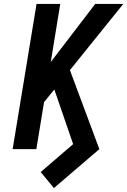

<svg xmlns="http://www.w3.org/2000/svg" viewBox="-20 -755 644 972"><path d="M44 0 165 -735H285L237 -441L462 -735H604L334 -400L483 0H359L255 -302L203 -238L164 0ZM253 197 186 116 415 -81 483 0Z"/></svg>

Font: Iosevka Aile
Style: Bold Italic
Weight: 700
Italic angle: -9°
Designer: Belleve Invis
Foundry: Belleve Invis
Version: Version 28.0.1; ttfautohint (v1.8.4)